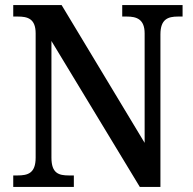

<svg xmlns="http://www.w3.org/2000/svg" viewBox="-20 -734 759 754"><path d="M32 0H270V-45H251C211 -45 182 -53 182 -115V-573L529 0H610V-599C610 -659 640 -669 679 -669H697V-714H460V-669H478C516 -669 548 -659 548 -603V-173L222 -714H32V-669H50C88 -669 120 -661 120 -603V-115C120 -53 89 -45 48 -45H32Z"/></svg>

Font: Noto Serif Bengali SemiCondensed
Style: Regular
Weight: 400
Width: 4
Designer: Juan Bruce, Universal Thirst, Indian Type Foundry and the Monotype Design Team.
Foundry: Monotype Imaging Inc.
Version: Version 2.003